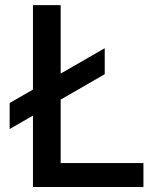

<svg xmlns="http://www.w3.org/2000/svg" viewBox="-20 -748 636 768"><path d="M111.8 0V-727.5H222.7V-95.7H553.7V0ZM18.6 -231.9V-335.9L398.9 -555.2V-451.2Z"/></svg>

Font: Inter 16pt Medium
Style: Regular
Weight: 500
Version: Version 4.001;git-66647c0bb